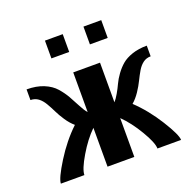

<svg xmlns="http://www.w3.org/2000/svg" viewBox="-111 -728 852 842"><g transform="rotate(-20 314.5 -306.5)"><path d="M34.2 0ZM377 -254.9Q387.2 -266.1 398.9 -286.4Q410.6 -306.6 419.4 -325.9Q428.2 -345.2 443.8 -366.7Q459.5 -388.2 477.8 -403.8Q496.1 -419.4 526.4 -429.7Q556.6 -439.9 595.2 -439.9V-390.1Q574.7 -390.1 559.3 -378.7Q543.9 -367.2 532.5 -347.7Q521 -328.1 510.7 -306.9Q500.5 -285.6 484.4 -261.5Q468.3 -237.3 449.2 -221.2Q505.4 -168 550.3 -95.9Q595.2 -23.9 595.2 0H484.9Q484.9 -26.9 450.4 -85Q416 -143.1 377 -181.2V0H252V-181.2Q212.9 -143.1 178.5 -85Q144 -26.9 144 0H34.2Q34.2 -23.9 79.1 -95.9Q124 -168 180.2 -221.2Q161.1 -237.3 145 -261.5Q128.9 -285.6 118.7 -306.9Q108.4 -328.1 96.9 -347.7Q85.4 -367.2 70.1 -378.7Q54.7 -390.1 34.2 -390.1V-439.9Q79.6 -439.9 113.3 -426Q147 -412.1 167 -389.2Q187 -366.2 200.2 -343Q213.4 -319.8 226.8 -293.7Q240.2 -267.6 252 -254.9V-439.9H377ZM445.8 -530.3ZM183.1 -613.3H266.1V-530.3H183.1ZM362.8 -613.3H445.8V-530.3H362.8Z"/></g></svg>

Font: Pfennig
Style: Bold
Weight: 700
Version: Version 20120410 ; ttfautohint (v0.8)